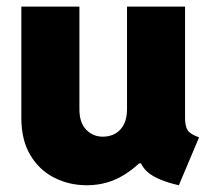

<svg xmlns="http://www.w3.org/2000/svg" viewBox="-20 -547 636 575"><path d="M240.2 7.8Q187 7.8 142.3 -14.9Q97.7 -37.6 70.8 -82.5Q43.9 -127.4 43.9 -194.3V-527.3H217.8V-219.7Q217.8 -179.7 238 -158.7Q258.3 -137.7 288.1 -137.7Q309.1 -137.7 325.4 -147Q341.8 -156.2 351.1 -174.6Q360.4 -192.9 360.4 -219.7V-527.3H534.2V-194.3Q534.2 -168 542.5 -156.2Q550.8 -144.5 576.2 -135.7L515.6 7.8Q451.2 -6.8 422.9 -31Q394.5 -55.2 393.6 -97.7L423.8 -57.6H358.4L438.5 -106.4Q402.8 -55.2 352.3 -23.7Q301.8 7.8 240.2 7.8Z"/></svg>

Font: Reddit Sans Black
Style: Regular
Weight: 900
Version: Version 1.014